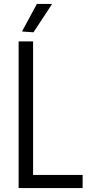

<svg xmlns="http://www.w3.org/2000/svg" viewBox="-20 -949 449 969"><path d="M91 -790 166 -929H243L149 -786ZM74 -740H147V-66H397V0H74Z"/></svg>

Font: Encode Sans Compressed
Style: Regular
Weight: 400
Designer: Pablo Impallari, Andres Torresi
Foundry: Pablo Impallari, Andres Torresi
Version: Version 1.000; ttfautohint (v1.00) -l 8 -r 50 -G 200 -x 14 -